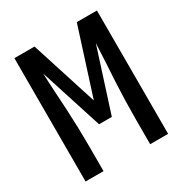

<svg xmlns="http://www.w3.org/2000/svg" viewBox="-171 -863 942 991"><g transform="rotate(-30 300.0 -367.5)"><path d="M54 0V-735H174L300 -341L426 -735H546V0H439V-147Q439 -203 440.5 -258.5Q442 -314 445 -369.5Q448 -425 451.5 -480.5Q455 -536 457 -592L338 -221H262L143 -592Q145 -536 148.5 -480.5Q152 -425 155 -369.5Q158 -314 159.5 -258.5Q161 -203 161 -147V0Z"/></g></svg>

Font: Zed Mono Semibold Extended
Style: Regular
Weight: 600
Width: 7
Monospace: yes
Designer: Belleve Invis
Foundry: Belleve Invis
Version: Version 1.0.0; ttfautohint (v1.8.4)